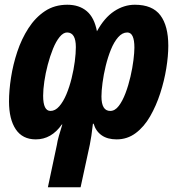

<svg xmlns="http://www.w3.org/2000/svg" viewBox="-20 -578 744 810"><path d="M549 -558Q623 -558 656.5 -513.5Q690 -469 690 -385Q690 -342 681.5 -289.5Q673 -237 656 -184.5Q639 -132 613.5 -87.5Q588 -43 552.5 -16.5Q517 10 472 10Q433 10 408.5 -7.5Q384 -25 375 -56H372Q369 -29 365.5 -5.5Q362 18 359 32L320 212H182L220 33Q222 18 228.5 -5Q235 -28 243 -53H241Q197 10 131 10Q75 10 46.5 -32.5Q18 -75 18 -150Q18 -196 26.5 -251Q35 -306 53 -360Q71 -414 100 -459Q129 -504 169.5 -531Q210 -558 264 -558Q314 -558 346 -531Q378 -504 389 -446Q420 -503 461.5 -530.5Q503 -558 549 -558ZM517 -441Q496 -441 478.5 -421Q461 -401 448 -369Q435 -337 426 -300Q417 -263 412.5 -228.5Q408 -194 408 -171Q408 -110 445 -110Q465 -110 481 -131Q497 -152 509.5 -185Q522 -218 530.5 -255Q539 -292 543 -324.5Q547 -357 547 -377Q547 -441 517 -441ZM263 -441Q247 -441 231.5 -422Q216 -403 203.5 -372Q191 -341 181.5 -305Q172 -269 167 -234.5Q162 -200 162 -174Q162 -110 193 -110Q213 -110 230 -129.5Q247 -149 260 -180Q273 -211 282 -247.5Q291 -284 295.5 -318.5Q300 -353 300 -379Q300 -441 263 -441Z"/></svg>

Font: Noto Sans ExtraCondensed ExtraBold
Style: Italic
Weight: 800
Width: 2
Italic angle: -12°
Designer: Monotype Design Team
Foundry: Monotype Imaging Inc.
Version: Version 2.013; ttfautohint (v1.8.4.7-5d5b)